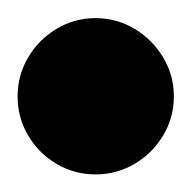

<svg xmlns="http://www.w3.org/2000/svg" viewBox="-57 -658 215 215"><path d="M-37.3 -550Q-37.3 -526.3 -25.5 -506.3Q-13.7 -486.3 6.3 -474.5Q26.3 -462.7 50 -462.7Q73.7 -462.7 93.7 -474.5Q113.7 -486.3 125.7 -506.3Q137.7 -526.3 137.7 -550Q137.7 -573.7 125.7 -593.7Q113.7 -613.7 93.7 -625.7Q73.7 -637.7 50 -637.7Q26.3 -637.7 6.3 -625.7Q-13.7 -613.7 -25.5 -593.7Q-37.3 -573.7 -37.3 -550Z"/></svg>

Font: Linefont Thin
Style: Regular
Weight: 100
Monospace: yes
Version: Version 3.002;gftools[0.9.33]